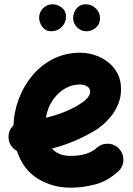

<svg xmlns="http://www.w3.org/2000/svg" viewBox="-20 -809 622 896"><path d="M531.2 -8.8Q481 37.1 422.9 52Q364.7 66.9 310.1 66.9Q225.6 66.9 156.7 24.9Q87.9 -17.1 59.1 -104.5Q43 -113.3 32 -129.2Q21 -145 20 -165Q17.6 -199.7 43 -224.1Q44.9 -285.6 67.1 -345.9Q89.4 -406.2 129.9 -455.3Q170.4 -504.4 227.5 -533.7Q284.7 -563 355.5 -563Q386.7 -563 419.9 -552.7Q453.1 -542.5 481.4 -521.2Q509.8 -500 527.3 -468.3Q544.9 -436.5 544.9 -393.1Q544.9 -355 531.5 -323Q518.1 -291 498.3 -266.6Q478.5 -242.2 458.5 -225.6Q438.5 -209 424.8 -200.7Q376.5 -171.9 325.9 -150.6Q275.4 -129.4 222.7 -115.7Q252.4 -81.5 310.1 -81.5Q390.1 -81.5 431.6 -119.1Q454.6 -139.6 485.4 -138.2Q516.1 -136.7 536.6 -113.8Q557.1 -91.3 555.7 -60.3Q554.2 -29.3 531.2 -8.8ZM351.1 -414.6Q314.9 -414.6 281.7 -394.8Q248.5 -375 225.1 -340.1Q201.7 -305.2 194.3 -259.8Q278.8 -279.3 343.3 -317.4Q376.5 -337.4 388.7 -352.8Q400.9 -368.2 400.9 -380.9Q400.9 -396.5 387.5 -405.5Q374 -414.6 351.1 -414.6ZM446.8 -724.1Q446.8 -696.8 427.2 -679.9Q407.7 -663.1 383.8 -663.1Q356.9 -663.1 339.1 -682.1Q321.3 -701.2 321.3 -723.6Q321.3 -750.5 337.6 -769.8Q354 -789.1 379.4 -789.1Q407.2 -789.1 427 -770Q446.8 -751 446.8 -724.1ZM288.1 -731.9Q288.1 -703.1 268.1 -683.1Q248 -663.1 219.2 -663.1Q192.9 -663.1 177.7 -683.6Q162.6 -704.1 162.6 -726.1Q162.6 -752 180.9 -770.5Q199.2 -789.1 225.1 -789.1Q248 -789.1 268.1 -773.7Q288.1 -758.3 288.1 -731.9Z"/></svg>

Font: Mikhak-DS2-FD ExtraBold
Style: Regular
Weight: 800
Designer: Amin Abedi
Version: Version 3.2